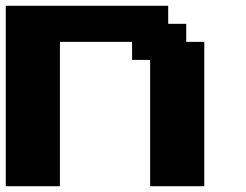

<svg xmlns="http://www.w3.org/2000/svg" viewBox="-20 -645 852 665"><path d="M500 0H687.5V-500H625V-562.5H562.5V-625H0V0H187.5V-500H437.5V-437.5H500Z"/></svg>

Font: Faithful 32x
Style: Semibold
Weight: 400
Foundry: Faithful Resource Pack
Version: Version 1.0; January 27, 2023